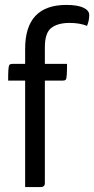

<svg xmlns="http://www.w3.org/2000/svg" viewBox="-20 -759 382 779"><path d="M33 -500H82V-561Q82 -739 249 -739Q294 -739 318 -728Q342 -717 342 -698Q342 -675 333 -654Q304 -666 262 -666Q215 -666 188.5 -646Q162 -626 162 -567V-500H252Q252 -473 251 -456.5Q250 -440 247 -436Q244 -432 235 -432H162V-16Q162 0 145 0H82V-432H13Q13 -459 14 -475.5Q15 -492 18.5 -496Q22 -500 33 -500Z"/></svg>

Font: Yanone Kaffeesatz
Style: Regular
Weight: 400
Designer: Yanone (Cyrillic: Daniel Pouzeot & Huerta Tipografica)
Foundry: Yanone
Version: Version 1.100;PS 001.100;hotconv 1.0.70;makeotf.lib2.5.58329